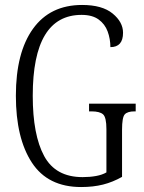

<svg xmlns="http://www.w3.org/2000/svg" viewBox="-20 -744 581 774"><path d="M307 10Q173 10 108.5 -88.5Q44 -187 44 -358Q44 -532 113 -628Q182 -724 311 -724Q392 -724 434 -689.5Q476 -655 476 -612Q476 -554 425 -554Q425 -587 414 -617Q403 -647 377.5 -665.5Q352 -684 309 -684Q112 -684 112 -358Q112 -200 158 -115Q204 -30 313 -30Q342 -30 367 -34.5Q392 -39 409 -49V-223Q409 -271 395.5 -283Q382 -295 349 -295H339V-326H527V-295H522Q494 -295 483 -283Q472 -271 472 -221V-31Q435 -10 395.5 0Q356 10 307 10Z"/></svg>

Font: Noto Serif Sinhala ExtraCondensed Light
Style: Regular
Weight: 300
Width: 2
Designer: Jelle Bosma - Monotype Design Team
Foundry: Monotype Imaging Inc.
Version: Version 2.007; ttfautohint (v1.8.4.7-5d5b)